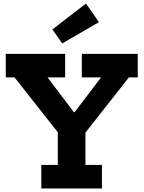

<svg xmlns="http://www.w3.org/2000/svg" viewBox="-20 -1063 810 1083"><path d="M707 -626.5 456.5 -308H313L62 -626.5H12.5V-759H347.5V-626.5H248L435.5 -379.5L345.5 -430H443.5L362.5 -379.5L550 -626.5H441.5V-759H757V-626.5ZM462 -394V-132.5H555V0H213V-132.5H306V-394ZM465 -1043 538 -938 331 -818 275.5 -897Z"/></svg>

Font: Hepta Slab
Style: Bold
Weight: 700
Designer: Michael LaGattuta
Foundry: Michael LaGattuta
Version: Version 1.100